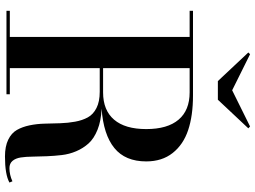

<svg xmlns="http://www.w3.org/2000/svg" viewBox="-147 -873 1026 772"><g transform="rotate(90 366.0 -487.0)"><path d="M343 -907.5 488.5 -979.5 496 -972.5 381 -850H306L191 -972.5L198 -979.5ZM23.5 -13.5H128.5V-736.5H23.5V-750H364Q445 -750 503.2 -730.5Q561.5 -711 595.2 -668.2Q629 -625.5 629 -562Q629 -477.5 575.2 -433.8Q521.5 -390 417 -382.5Q466 -380.5 501.5 -366.2Q537 -352 556.8 -330Q576.5 -308 588.2 -280.2Q600 -252.5 603.5 -222.2Q607 -192 608.2 -162Q609.5 -132 609.8 -105Q610 -78 613.2 -57.2Q616.5 -36.5 627 -24.2Q637.5 -12 656 -12Q683 -12 709 -24L714 -12Q682 6 609 6Q568.5 6 541.8 -7Q515 -20 502.5 -42Q490 -64 484 -92.8Q478 -121.5 477.2 -153Q476.5 -184.5 475.5 -216Q474.5 -247.5 469.2 -276.2Q464 -305 452 -327Q440 -349 414.2 -362Q388.5 -375 349 -375H254V-13.5H359V0H23.5ZM351.5 -736.5H254V-388.5H351.5Q423.5 -388.5 461.2 -432.8Q499 -477 499 -562Q499 -647.5 461.2 -692Q423.5 -736.5 351.5 -736.5Z"/></g></svg>

Font: Bodoni* 16pt Medium
Style: Regular
Weight: 500
Version: Version 2.3